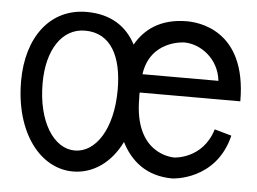

<svg xmlns="http://www.w3.org/2000/svg" viewBox="-45 -609 905 675"><g transform="rotate(5 408.0 -271.5)"><path d="M800 -287C800 -543 622 -551 589 -551C495 -551 440 -508 409 -453C376 -516 319 -553 235 -553C106 -553 26 -446 26 -291C26 -110 119 10 235 10C305 10 368 -33 405 -109C437 -46 492 4 586 4C586 4 740 -2 779 -164L719 -181C686 -72 584 -70 586 -70C577 -70 445 -71 445 -266C445 -273 444 -280 445 -287ZM367 -290C367 -150 308 -64 235 -64C161 -64 102 -154 102 -290C102 -407 153 -487 235 -487C326 -487 367 -407 367 -290ZM586 -476C644 -476 709 -429 717 -352H449C466 -475 586 -476 586 -476Z"/></g></svg>

Font: Englebert
Style: Regular
Weight: 400
Designer: Astigmatic (AOETI)
Foundry: Astigmatic (AOETI)
Version: Version 1.000